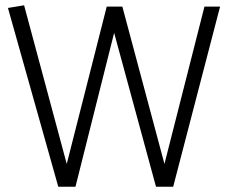

<svg xmlns="http://www.w3.org/2000/svg" viewBox="-20 -705 861 725"><path d="M811 -680 634 0H569L411 -581L265 0H200L10 -675L71 -685L232 -86L383 -680H442L601 -86L752 -680Z"/></svg>

Font: Catamaran Thin Light
Style: Regular
Weight: 300
Version: Version 2.000